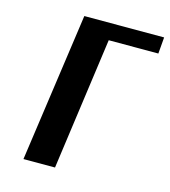

<svg xmlns="http://www.w3.org/2000/svg" viewBox="-100 -730 718 811"><g transform="rotate(15 259.0 -325.0)"><path d="M295 -578 215 0H77L169 -650H518L512 -578Z"/></g></svg>

Font: Arsenal
Style: Bold Italic
Weight: 700
Italic angle: -9.10001°
Designer: Andrij Shevchenko
Foundry: Stairsfor
Version: Version 2.001;PS 002.001;hotconv 1.0.88;makeotf.lib2.5.64775